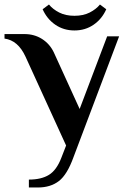

<svg xmlns="http://www.w3.org/2000/svg" viewBox="-36 -631 551 851"><path d="M92 165Q147 165 181 144Q215 123 236 68L257 14L77 -380Q44 -452 -16 -460V-480H72Q116 -480 150 -458.5Q184 -437 202 -400L317 -148L439 -470H492L290 65Q262 143 225 171.5Q188 200 132 200H92ZM153 -590 181 -611Q198 -590 226.5 -575.5Q255 -561 294 -561Q333 -561 361.5 -575.5Q390 -590 407 -611L435 -590Q416 -547 379 -521.5Q342 -496 294 -496Q246 -496 209 -521.5Q172 -547 153 -590Z"/></svg>

Font: Philosopher
Style: Bold
Weight: 700
Designer: Jovanny Lemonad
Foundry: Jovanny Lemonad
Version: Version 2.000